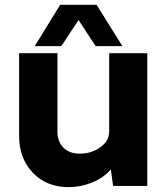

<svg xmlns="http://www.w3.org/2000/svg" viewBox="-20 -770 678 795"><path d="M233.9 -579.1H124L229 -750H379.9L486.8 -579.1H376L305.2 -687ZM589.8 -549.8V0H448.2L439 -68.8Q409.2 -33.7 361.6 -14.4Q314 4.9 264.2 4.9Q173.3 4.9 116.2 -54.4Q59.1 -113.8 59.1 -207V-549.8H217.8V-226.1Q217.8 -184.1 242.4 -158.9Q267.1 -133.8 310.1 -133.8Q357.9 -133.8 395 -159.9Q432.1 -186 432.1 -226.1V-549.8Z"/></svg>

Font: Oakes Grotesk
Style: Bold
Weight: 700
Designer: Samuel Oakes
Foundry: Samuel Oakes
Version: Version 1.0 | wf-rip DC20170320